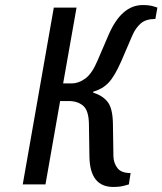

<svg xmlns="http://www.w3.org/2000/svg" viewBox="-20 -730 643 760"><path d="M428 10Q336 10 334 -110L332 -240Q331 -293 309 -311.5Q287 -330 253 -330H218L160 0H70L193 -700H283L230 -400H265Q291 -400 317.5 -419Q344 -438 366 -490L409 -590Q460 -710 545 -710Q571 -710 587 -705Q603 -700 603 -700L595 -655Q558 -655 537.5 -637.5Q517 -620 504 -590L461 -490Q434 -428 409.5 -402.5Q385 -377 349 -367V-363Q384 -353 405 -328Q426 -303 427 -240L429 -110Q430 -84 445 -64.5Q460 -45 497 -45L490 0Q490 0 472 5Q454 10 428 10Z"/></svg>

Font: Cuprum
Style: Italic
Weight: 400
Italic angle: -10°
Designer: Jovanny Lemonad
Foundry: Jovanny Lemonad
Version: Version 3.000